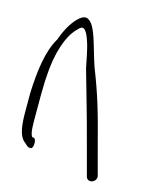

<svg xmlns="http://www.w3.org/2000/svg" viewBox="-86 -602 505 638"><g transform="rotate(15 166.0 -282.5)"><path d="M17 -190C17 -150 20 -108 41 -91C51 -82 56 -77 61 -77H66C71 -77 74 -85 74 -95C74 -105 71 -113 66 -113H62C52 -123 53 -158 53 -190V-253C54 -274 53 -295 55 -318C59 -401 81 -465 111 -495C122 -507 130 -515 141 -499C147 -491 152 -477 158 -458C164 -436 169 -410 175 -380C199 -294 215 -243 244 -133L270 -36C275 -11 309 -23 305 -45L279 -142C250 -254 235 -305 201 -392C183 -444 172 -501 153 -528C135 -552 120 -545 102 -527C84 -508 69 -481 58 -449C29 -401 20 -331 17 -253Z"/></g></svg>

Font: Stray Cat
Style: UltCn
Weight: 400
Version: Version 1.0